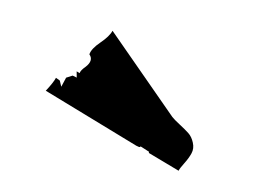

<svg xmlns="http://www.w3.org/2000/svg" viewBox="-49 -1090 542 404"><g transform="rotate(15 222.0 -887.5)"><path d="M109.4 -907.7Q109.9 -914.1 118.2 -923.8Q131.3 -940.9 119.1 -951.2Q119.6 -963.4 135 -981.2Q150.4 -999 153.3 -1011.7L321.8 -869.1Q326.7 -865.2 340.6 -857.9Q354.5 -850.6 363 -845Q371.6 -839.4 377.4 -828.1Q383.3 -816.9 380.6 -805.7Q377.9 -794.4 371.3 -781.5Q364.7 -768.6 363.8 -763.2L293.5 -783.2V-785.6L273.4 -792Q272.5 -789.6 270 -790Q267.6 -790.5 264.2 -791L50.3 -853.5Q61.5 -874.5 64 -885.3L73.2 -881.8L79.6 -870.1L84.5 -891.1L96.7 -898.9L106 -897L102.5 -909.7Z"/></g></svg>

Font: Butcherman
Style: Regular
Weight: 400
Version: Version 001.003